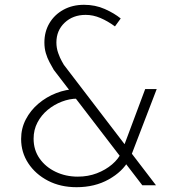

<svg xmlns="http://www.w3.org/2000/svg" viewBox="-20 -772 751 800"><path d="M630 0Q627 0 617.5 0Q608 0 598 0Q588 0 580.5 0Q573 0 573 0L204 -481Q196 -495 186.5 -512.5Q177 -530 171 -550.5Q165 -571 165 -595Q165 -640 186 -675.5Q207 -711 244.5 -731.5Q282 -752 330 -752Q377 -752 416.5 -734.5Q456 -717 483 -695L459 -662Q429 -684 398.5 -697Q368 -710 337 -710Q284 -710 249.5 -677.5Q215 -645 215 -595Q215 -572 222.5 -551Q230 -530 237.5 -517Q245 -504 246 -502ZM302 -361Q270 -361 237.5 -348.5Q205 -336 178.5 -314Q152 -292 136 -261.5Q120 -231 120 -194Q120 -147 145 -111.5Q170 -76 212 -56Q254 -36 304 -36Q347 -36 383.5 -50Q420 -64 447 -87Q474 -110 486 -137L517 -105Q491 -57 433 -24.5Q375 8 299 8Q232 8 180 -19Q128 -46 98 -91.5Q68 -137 68 -193Q68 -237 87.5 -274.5Q107 -312 140 -340Q173 -368 214 -384Q255 -400 299 -401ZM585 -401H633L522 -112L487 -139Z"/></svg>

Font: Josefin Sans Thin Light
Style: Regular
Weight: 300
Version: Version 2.000